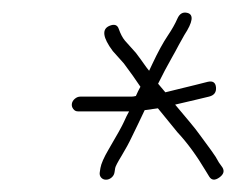

<svg xmlns="http://www.w3.org/2000/svg" viewBox="-20 -464 402 312"><path d="M236.6 -288 268.4 -249C284.4 -231.9 299.7 -210.9 314.5 -186L320 -177C323.8 -171 329.2 -170.5 336.3 -175.5C343.4 -180.5 345.1 -186 341.4 -192L335.7 -200C332.6 -206 328.5 -212.5 323.3 -219.5C318 -226.5 312.6 -234 306.8 -242C301.1 -250 294.9 -258 288.1 -266L264.6 -294C276.3 -296.7 287.7 -299.3 298.8 -302L319.6 -307C327.9 -309 331.7 -314 331 -322C330.3 -330 325.7 -333 317.4 -331L297.6 -326C283.8 -322.7 272.9 -320 264.9 -318C256.9 -316 251.5 -314.7 248.7 -314L236.9 -328C244.2 -342.8 251.6 -356.8 259.1 -370C263.3 -377.3 267 -384.2 270.3 -390.5C273.7 -396.8 276.7 -402.3 279.5 -407C293.4 -428.2 295.1 -440.2 284.7 -443C277.3 -445 271.8 -441.9 268.2 -433.6C264.6 -425.3 259.4 -416.1 252.7 -406.2C245.1 -394.9 236.7 -379.6 227.5 -360C225 -354.7 223.3 -351 222.3 -349C220 -351.7 217.4 -355.2 214.4 -359.5C211.5 -363.8 206.9 -370 200.9 -378L183 -398C179.1 -402.7 175.8 -409 173 -417C170.8 -423.7 165.7 -425.3 157.8 -422C145.1 -416.6 146.9 -402.9 163.3 -381L181.2 -361C191.7 -347 200.7 -334.3 208.2 -323C207.2 -321 206 -318.7 204.5 -316C203.1 -313.3 201.9 -310.7 200.8 -308C198 -307.3 195.6 -307 193.6 -307H110.6C107.3 -307 104.3 -305.8 101.6 -303.5C98.9 -301.2 97.3 -298.5 96.8 -295.5C96.3 -292.5 97 -289.7 99 -287C100.9 -284.3 103.5 -283 106.8 -283H189.8C187.1 -278.3 184.3 -272.7 181.4 -266C178.4 -259.3 170.2 -244.4 156.5 -221.2C148.8 -208.1 144.4 -198 143.2 -191L142.1 -184C141.6 -180.7 142.3 -177.8 144.3 -175.5C146.3 -173.2 148.9 -172 152.2 -172C155.6 -172 158.6 -173.2 161.3 -175.5C164 -177.8 165.6 -180.7 166.1 -184L167.2 -191C167.7 -193.7 171.1 -200.3 177.6 -210.9C184 -221.5 189.6 -231.7 194.2 -241.5C197.2 -247.8 200.5 -254.5 203.9 -261.5C207.4 -268.5 211.1 -276.3 215.1 -285Z"/></svg>

Font: Proton
Style: SeBdIt
Weight: 500
Version: Version 1.017